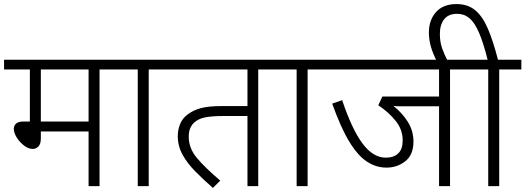

<svg xmlns="http://www.w3.org/2000/svg" viewBox="-20 -916 2586 945"><path d="M470 -574V0H416V-269H181V-235Q181 -207 169 -195Q157 -183 141 -183Q120 -183 98.5 -199.5Q77 -216 62.5 -239Q48 -262 48 -282Q48 -297 59 -307.5Q70 -318 97 -318H127V-574H0V-622H579V-574ZM416 -574H181V-318H416Z M712 -574V0H658V-574H564V-622H821V-574Z M1251 -574V0H1198V-345H1080Q1021 -345 988 -338Q955 -331 935 -312Q924 -302 916.5 -285.5Q909 -269 909 -243Q909 -186 949.5 -138Q990 -90 1064 -27L1028 9Q981 -32 941.5 -72Q902 -112 878.5 -154.5Q855 -197 855 -247Q855 -277 866.5 -305.5Q878 -334 904 -353Q930 -373 967.5 -383.5Q1005 -394 1074 -394H1198V-574H806V-622H1360V-574Z M1494 -574V0H1440V-574H1346V-622H1603V-574Z M2195 -574V0H2141V-393H1978Q1960 -393 1944 -393Q1928 -393 1916 -395Q1960 -360 1987.5 -316Q2015 -272 2015 -219Q2015 -154 1975 -122.5Q1935 -91 1882 -91Q1831 -91 1786 -120.5Q1741 -150 1699 -219Q1657 -288 1615 -406L1664 -423Q1712 -280 1764 -210Q1816 -140 1879 -140Q1918 -140 1940 -161Q1962 -182 1962 -225Q1962 -278 1927.5 -321Q1893 -364 1842 -398L1862 -441H2141V-574H1588V-622H2304V-574Z M2130 -615Q2112 -649 2101.5 -684Q2091 -719 2091 -757Q2091 -817 2126 -856.5Q2161 -896 2227 -896Q2282 -896 2318.5 -866Q2355 -836 2381 -775.5Q2407 -715 2431 -622H2546V-574H2437V0H2383V-574H2289V-622H2380Q2359 -706 2337.5 -755.5Q2316 -805 2290.5 -826.5Q2265 -848 2230 -848Q2187 -848 2166 -821Q2145 -794 2145 -749Q2145 -710 2156 -678.5Q2167 -647 2184 -615Z"/></svg>

Font: Noto Sans Light
Style: Italic
Weight: 300
Italic angle: -12°
Designer: Monotype Design Team
Foundry: Monotype Imaging Inc.
Version: Version 2.013; ttfautohint (v1.8.4.7-5d5b)